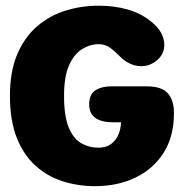

<svg xmlns="http://www.w3.org/2000/svg" viewBox="-20 -645 659 676"><path d="M314.5 10.5Q254.5 10.5 200.5 -6.8Q146.5 -24 104.8 -61.8Q63 -99.5 39 -160Q15 -220.5 15 -307.5Q15 -394 41 -454.5Q67 -515 111.2 -552.8Q155.5 -590.5 211.5 -607.8Q267.5 -625 327.5 -625Q381 -625 428.8 -611.8Q476.5 -598.5 514 -567.5Q537 -549 547.8 -528.2Q558.5 -507.5 558.5 -487.5Q558.5 -455 533.5 -433.5Q508.5 -412 477.5 -412Q456 -412 436.5 -421.5Q417 -431 403.5 -445Q391 -458.5 371.5 -474Q352 -489.5 328.5 -489.5Q297.5 -489.5 269.2 -472.2Q241 -455 223.2 -415.2Q205.5 -375.5 205.5 -307.5Q205.5 -235 222.2 -195.5Q239 -156 266.5 -140.5Q294 -125 326.5 -125Q353.5 -125 370.8 -137.8Q388 -150.5 396.8 -171Q405.5 -191.5 406 -214.5H375Q338.5 -214.5 316.2 -229.5Q294 -244.5 294 -278Q294 -312 315.2 -326.5Q336.5 -341 373 -341H497.5Q548.5 -341 570.5 -316.8Q592.5 -292.5 592.5 -246.5Q592.5 -164.5 556 -107Q519.5 -49.5 456.5 -19.5Q393.5 10.5 314.5 10.5Z"/></svg>

Font: Sono Monospace ExtraBold
Style: Regular
Weight: 800
Version: Version 2.112